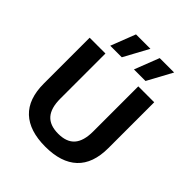

<svg xmlns="http://www.w3.org/2000/svg" viewBox="-238 -1026 1186 1186"><g transform="rotate(45 355.0 -433.5)"><path d="M637 -660V-260Q637 -125 565 -57.5Q493 10 355 10Q217 10 145 -57.5Q73 -125 73 -260V-660H211V-266Q211 -183 246.5 -143Q282 -103 355 -103Q428 -103 463 -143Q498 -183 498 -266V-660ZM468 -877H594L506 -715H405ZM261 -877H387L299 -715H198Z"/></g></svg>

Font: Work Sans SemiBold
Style: Regular
Weight: 600
Designer: Wei Huang
Foundry: Wei Huang
Version: Version 2.010; ttfautohint (v1.8.3)